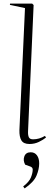

<svg xmlns="http://www.w3.org/2000/svg" viewBox="-20 -787 294 1068"><path d="M119 -742 35 -760 36 -767H159L167 -759L136 -57Q135 -35 140.5 -23.5Q146 -12 164 -12Q198 -12 230 -31L236 -22Q220 -9 196 2.5Q172 14 144 14Q111 14 99 -6Q87 -26 88 -63ZM117 261 109 250Q142 225 152 200Q162 175 162 156Q162 144 148 139L120 129Q107 105 115.5 82.5Q124 60 151 60Q173 60 185.5 77Q198 94 198 122Q198 154 183 190Q168 226 117 261Z"/></svg>

Font: Literata 72pt ExtraLight
Style: Italic
Weight: 200
Italic angle: -2°
Designer: Latin by Veronika Burian and Jose Scaglione. Greek by Irene Vlachou. Cyrillic by Vera Evstafieva
Foundry: TypeTogether
Version: Version 3.002